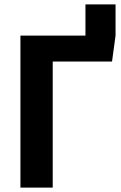

<svg xmlns="http://www.w3.org/2000/svg" viewBox="-20 -854 549 874"><path d="M369 -834H506V-692L490 -574H220V0H73V-692H369Z"/></svg>

Font: FiraGO SemiBold
Style: Regular
Weight: 600
Designer: bBox Type
Foundry: bBox Type GmbH
Version: Version 1.001;PS 001.001;hotconv 1.0.88;makeotf.lib2.5.64775